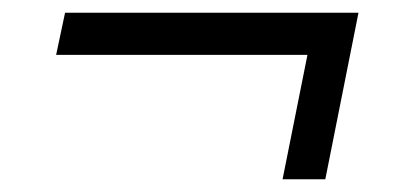

<svg xmlns="http://www.w3.org/2000/svg" viewBox="-20 -358 640 301"><path d="M490 -77 542 -338H82L68 -272H462L423 -77Z"/></svg>

Font: LVC Sans
Style: Italic
Weight: 400
Italic angle: -11.31°
Designer: Mike Abbink, Paul van der Laan, Pieter van Rosmalen
Foundry: Bold Monday
Version: Version 3.0